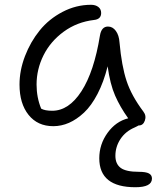

<svg xmlns="http://www.w3.org/2000/svg" viewBox="-20 -535 651 797"><path d="M201.2 -11.2Q136.2 -11.2 98.6 -58.1Q61 -105 61 -184.1Q61 -242.7 83.7 -302Q106.4 -361.3 144.8 -408.7Q183.1 -456.1 239.5 -485.6Q295.9 -515.1 357.9 -515.1Q376.5 -515.1 388.2 -506.1Q399.9 -497.1 399.9 -481Q399.9 -455.1 370.1 -452.1Q299.8 -443.8 244.6 -403.6Q189.5 -363.3 160.6 -305.4Q131.8 -247.6 131.8 -184.1Q131.8 -130.4 150.9 -84Q166.5 -75.2 196.8 -75.2Q265.6 -75.2 318.1 -156.2Q370.6 -237.3 395 -388.2Q401.4 -424.8 428.2 -424.8Q447.8 -424.8 460.9 -406.7Q474.1 -388.7 476.1 -358.9Q484.9 -261.2 505.4 -199.2Q525.9 -137.2 575.2 -71.8Q588.4 -54.7 581.3 -34.4Q574.2 -14.2 556.2 -14.2H555.2L548.8 -10.7Q543 -7.8 539.1 -5.9Q501 10.3 480 42.2Q459 74.2 459 111.8Q459 145.5 481 161.9Q502.9 178.2 556.2 178.2Q585.9 178.2 598.4 185.1Q610.8 191.9 610.8 206.1Q610.8 242.2 542 242.2Q392.1 242.2 392.1 122.1Q392.1 64 426.5 16.4Q460.9 -31.2 512.2 -43.9Q478.5 -90.8 457.8 -138.2Q437 -185.5 426.8 -259.8Q410.6 -194.8 385 -145.5Q359.4 -96.2 328.9 -67.6Q298.3 -39.1 266.4 -25.1Q234.4 -11.2 201.2 -11.2Z"/></svg>

Font: Shantell Sans Bouncy
Style: Regular
Weight: 300
Designer: Stephen Nixon, Anya Danilova, Shantell Martin
Foundry: Arrow Type
Version: Version 1.006;[9816181b4]